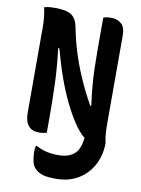

<svg xmlns="http://www.w3.org/2000/svg" viewBox="-102 -776 804 1094"><g transform="rotate(10 300.0 -229.0)"><path d="M203 1Q194 3 183.5 5Q173 7 158 7Q76 7 76 -94V-591Q76 -647 64 -701Q82 -706 96.5 -707Q111 -708 128 -708Q194 -708 222.5 -688Q251 -668 260 -619Q273 -552 293 -486Q313 -420 343.5 -348.5Q374 -277 420 -194H426Q418 -253 413.5 -305Q409 -357 407.5 -409Q406 -461 406 -522V-701Q419 -708 453 -708Q488 -708 510.5 -687.5Q533 -667 533 -620V-107Q533 -80 535 -52.5Q537 -25 543 1Q543 69 513.5 126Q484 183 429 216.5Q374 250 299 250Q249 250 223 242Q197 234 179 217Q163 201 157 175.5Q151 150 151 120Q151 100 155 85H161Q193 102 223.5 108.5Q254 115 291 115Q346 115 379.5 88Q413 61 420 -9Q414 -12 409 -17Q356 -66 297 -186.5Q238 -307 190 -485H183Q196 -384 199.5 -290.5Q203 -197 203 -101Z"/></g></svg>

Font: Recursive Mn Csl St
Style: Bold
Weight: 700
Monospace: yes
Version: Version 1.079;hotconv 1.0.112;makeotfexe 2.5.65598; ttfautoh